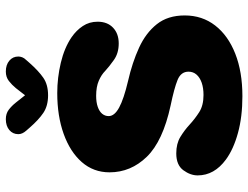

<svg xmlns="http://www.w3.org/2000/svg" viewBox="-116 -726 852 659"><g transform="rotate(-90 309.5 -396.0)"><path d="M309.5 10.5Q238.5 10.5 183 -4.8Q127.5 -20 92 -46Q37.5 -86 37.5 -143Q37.5 -168 55.2 -192.2Q73 -216.5 113 -216.5Q146.5 -216.5 169.5 -202.5Q192.5 -188.5 212 -170.5Q231.5 -152.5 254.5 -137.8Q277.5 -123 313.5 -123Q337.5 -123 355.5 -129.2Q373.5 -135.5 383.5 -147Q393.5 -158.5 393.5 -174.5Q393.5 -200.5 365.2 -212Q337 -223.5 277 -236Q155 -262.5 101.5 -317.5Q48 -372.5 48 -445.5Q48 -500.5 83.2 -540.8Q118.5 -581 180 -603Q241.5 -625 320 -625Q372.5 -625 424 -612.8Q475.5 -600.5 511.5 -576Q535.5 -559.5 550.2 -537.2Q565 -515 565 -486.5Q565 -453 544.5 -433.5Q524 -414 490.5 -414Q457 -414 433.8 -430.5Q410.5 -447 396 -460.5Q383 -473.5 362.2 -482.5Q341.5 -491.5 310.5 -491.5Q288.5 -491.5 272.8 -486Q257 -480.5 249 -470.8Q241 -461 241 -448.5Q241 -428.5 270.5 -412.5Q300 -396.5 361.5 -382Q425 -367.5 475.8 -344.2Q526.5 -321 556.5 -283.2Q586.5 -245.5 586.5 -187.5Q586.5 -127.5 552 -83Q517.5 -38.5 455.2 -14Q393 10.5 309.5 10.5ZM433.5 -731.5 423 -719.5Q396 -689 372.5 -672.8Q349 -656.5 312.5 -656.5Q276 -656.5 252 -672.8Q228 -689 201.5 -719.5L191 -731.5Q179 -745 179 -758.5Q179 -777.5 193.2 -789.5Q207.5 -801.5 230.5 -801.5Q249.5 -801.5 262.8 -791.5Q276 -781.5 287.5 -767L312.5 -735.5L337 -767Q348 -780.5 361.5 -791Q375 -801.5 394 -801.5Q417 -801.5 431.2 -789.5Q445.5 -777.5 445.5 -758.5Q445.5 -752.5 443 -745.5Q440.5 -738.5 433.5 -731.5Z"/></g></svg>

Font: Sono ExtraLight Monospace ExtraBold
Style: Regular
Weight: 800
Version: Version 2.112